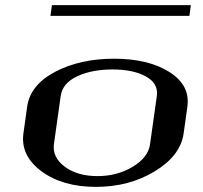

<svg xmlns="http://www.w3.org/2000/svg" viewBox="-20 -729 790 749"><path d="M565.4 -167 591.8 -354.5Q598.6 -403.3 549.3 -430.7Q500 -458 418.9 -458Q337.9 -458 280.8 -431.2Q223.6 -404.3 216.8 -354.5L190.4 -167Q183.6 -115.2 232.9 -78.6Q282.2 -42 360.4 -42Q437.5 -42 498 -78.6Q558.6 -115.2 565.4 -167ZM696.3 -208Q683.6 -121.1 583.5 -60.5Q483.4 0 354.5 0Q223.6 0 141.6 -61Q59.6 -122.1 71.3 -208L85.9 -312.5Q97.7 -397.5 194.8 -448.7Q292 -500 424.8 -500Q558.6 -500 640.6 -448.2Q722.7 -396.5 710.9 -312.5ZM724.6 -709 718.8 -667H176.8L182.6 -709Z"/></svg>

Font: okolaks
Style: BoldItalic
Weight: 600
Width: 8
Italic angle: -8°
Version: Version 000.6.0